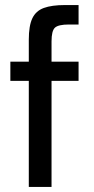

<svg xmlns="http://www.w3.org/2000/svg" viewBox="-20 -740 374 760"><path d="M94 0V-583Q94 -638 108 -667.5Q122 -697 153.5 -708.5Q185 -720 237 -720H291V-643H253Q211 -643 197.5 -630.5Q184 -618 184 -576V0ZM21 -420V-496H291V-420Z"/></svg>

Font: Host Grotesk Light
Style: Regular
Weight: 400
Version: Version 1.003